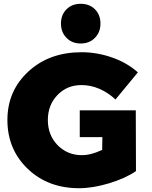

<svg xmlns="http://www.w3.org/2000/svg" viewBox="-20 -982 798 1011"><path d="M400 -401V-260H519L518 -193C479 -174 443 -165 411 -165C360 -165 317 -183 283 -218C249 -253 232 -297 232 -350C232 -403 249 -447 283 -482C317 -517 358 -534 409 -534C440 -534 472 -528 504 -514C536 -500 564 -481 588 -458L706 -601C669 -634 625 -660 571 -679C517 -698 463 -707 410 -707C297 -707 204 -674 130 -606C56 -538 19 -453 19 -350C19 -247 55 -161 126 -93C197 -25 287 9 396 9C446 9 499 0 555 -17C611 -34 658 -55 696 -81L695 -401ZM480 -933C461 -952 436 -962 405 -962C374 -962 349 -952 330 -933C311 -914 301 -889 301 -858C301 -827 311 -802 330 -783C349 -763 374 -753 405 -753C436 -753 461 -763 480 -783C499 -802 509 -827 509 -858C509 -889 499 -914 480 -933Z"/></svg>

Font: Argentum Sans ExtraBold
Style: Regular
Weight: 800
Designer: Julieta Ulanovsky
Foundry: Julieta Ulanovsky
Version: Version 5.001;February 15, 2019;FontCreator 11.5.0.2425 64-b